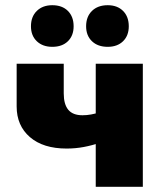

<svg xmlns="http://www.w3.org/2000/svg" viewBox="-20 -718 633 738"><path d="M236 -147Q146 -147 95 -191Q44 -235 44 -309V-473H225V-359Q225 -317 242.5 -296Q260 -275 297 -275Q314 -275 330 -278Q346 -281 360.5 -285.5Q375 -290 384 -295L423 -195Q395 -180 364.5 -169.5Q334 -159 302 -153Q270 -147 236 -147ZM348 0V-473H529V0ZM181 -538Q144 -538 121.5 -559.5Q99 -581 99 -617Q99 -654 121.5 -676Q144 -698 181 -698Q219 -698 241 -676Q263 -654 263 -617Q263 -581 241 -559.5Q219 -538 181 -538ZM394 -538Q356 -538 333.5 -559.5Q311 -581 311 -617Q311 -654 333.5 -676Q356 -698 394 -698Q431 -698 453 -676Q475 -654 475 -617Q475 -581 453 -559.5Q431 -538 394 -538Z"/></svg>

Font: Ysabeau SC Black
Style: Regular
Weight: 900
Designer: Christian Thalmann (Catharsis Fonts)
Version: Version 2.001;gftools[0.9.30]; featfreeze: smcp